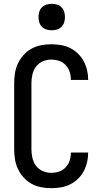

<svg xmlns="http://www.w3.org/2000/svg" viewBox="-20 -974 540 1002"><path d="M247 8Q221 8 194.5 3Q168 -2 144.5 -15Q121 -28 103 -48Q85 -68 73.5 -92.5Q62 -117 58 -143.5Q54 -170 54 -196V-539Q54 -565 58 -591.5Q62 -618 73.5 -642.5Q85 -667 103 -687Q121 -707 144.5 -720Q168 -733 194.5 -738Q221 -743 247 -743Q272 -743 297 -739Q322 -735 344.5 -724Q367 -713 385.5 -695.5Q404 -678 416 -656Q428 -634 434 -609.5Q440 -585 440 -560V-557H350V-558Q350 -579 343.5 -599Q337 -619 322.5 -634.5Q308 -650 288 -656.5Q268 -663 247 -663Q224 -663 202.5 -653.5Q181 -644 167.5 -625.5Q154 -607 149 -584.5Q144 -562 144 -539V-196Q144 -173 149 -150.5Q154 -128 167.5 -109.5Q181 -91 202.5 -81.5Q224 -72 247 -72Q268 -72 288 -78.5Q308 -85 322.5 -100.5Q337 -116 343.5 -136Q350 -156 350 -177V-178H440V-175Q440 -150 434 -125.5Q428 -101 416 -79Q404 -57 385.5 -39.5Q367 -22 344.5 -11Q322 0 297 4Q272 8 247 8ZM250 -816Q236 -816 222.5 -820Q209 -824 199 -834Q189 -844 185 -857.5Q181 -871 181 -885Q181 -899 185 -912.5Q189 -926 199 -936Q209 -946 222.5 -950Q236 -954 250 -954Q264 -954 277.5 -950Q291 -946 301 -936Q311 -926 315 -912.5Q319 -899 319 -885Q319 -871 315 -857.5Q311 -844 301 -834Q291 -824 277.5 -820Q264 -816 250 -816Z"/></svg>

Font: Iosevka SS18 Medium
Style: Regular
Weight: 500
Monospace: yes
Designer: Belleve Invis
Foundry: Belleve Invis
Version: Version 25.1.1; ttfautohint (v1.8.4)